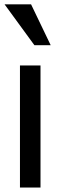

<svg xmlns="http://www.w3.org/2000/svg" viewBox="-21 -838 269 858"><path d="M160 0H68.2V-545.6H160ZM205.6 -635.9H132.8L-0.5 -818.5H117.9Z"/></svg>

Font: Myanmar Handwriting
Style: Regular
Weight: 400
Designer: Khon Soe Zaw Thu
Foundry: PaOh Unicode khonsoezawthu@gmail.com and @hotmail.com
Version: Version 1.30 November 9, 2016